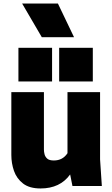

<svg xmlns="http://www.w3.org/2000/svg" viewBox="-20 -1050 635 1084"><path d="M44 0ZM209 14Q146 14 110 -14Q74 -42 59 -85Q44 -128 44 -175V-530H228V-205Q228 -193 231.5 -179Q235 -165 246.5 -154.5Q258 -144 284 -144Q334 -144 361 -185V-530H545V-150L555 0H389L376 -65Q319 14 209 14ZM504 -590H314V-780H504ZM274 -590H84V-780H274ZM398 -840ZM398 -840H216L105 -1030H307Z"/></svg>

Font: Tanohe Sans Black
Style: Regular
Weight: 900
Designer: Village Type and Design LLC & Cristiano Sobral
Foundry: Cooper Hewitt Smithsonian Design Museum
Version: Version 1.00;March 11, 2020;FontCreator 12.0.0.2522 64-bit; 